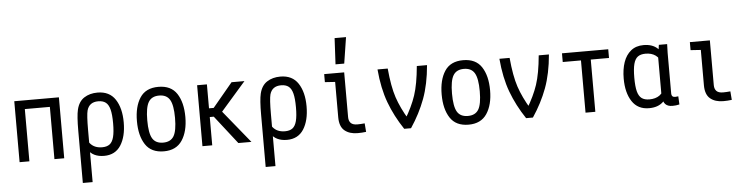

<svg xmlns="http://www.w3.org/2000/svg" viewBox="-50 -937 5350 1373"><g transform="rotate(-5 2625.0 -250.5)"><path d="M308.6 0V-375H128.9V0H58.6V-437.5H378.9V0Z M506.8 -337.9Q520.5 -395.5 560.5 -421.4Q600.6 -447.3 656.2 -447.3Q742.2 -447.3 783.7 -384.3Q825.2 -321.3 825.2 -218.8Q825.2 -117.2 785.2 -54.7Q745.1 7.8 665 7.8Q584 7.8 547.4 -50.8Q510.7 -109.4 510.7 -218.8H539.1Q539.1 -129.9 569.3 -92.3Q599.6 -54.7 656.2 -54.7Q690.4 -54.7 710.4 -69.8Q730.5 -85 739.7 -120.6Q749 -156.2 749 -218.8Q749 -282.2 739.7 -317.9Q730.5 -353.5 710.4 -369.1Q690.4 -384.8 656.2 -384.8Q591.8 -384.8 575.2 -326.2Q566.4 -293 566.4 -187.5V187.5H496.1V-187.5Q496.1 -293 506.8 -337.9Z M919.9 -218.8Q919.9 -323.2 961.4 -386.7Q1002.9 -450.2 1093.8 -450.2Q1184.6 -450.2 1226.1 -386.7Q1267.6 -323.2 1267.6 -218.8Q1267.6 -115.2 1225.1 -51.3Q1182.6 12.7 1093.8 12.7Q1002.9 12.7 961.4 -50.8Q919.9 -114.3 919.9 -218.8ZM1193.4 -218.8Q1193.4 -310.5 1170.4 -349.1Q1147.5 -387.7 1093.8 -387.7Q1040 -387.7 1017.1 -349.1Q994.1 -310.5 994.1 -218.8Q994.1 -126 1017.1 -87.9Q1040 -49.8 1093.8 -49.8Q1147.5 -49.8 1170.4 -87.9Q1193.4 -126 1193.4 -218.8Z M1525.4 -203.1H1441.4V0H1371.1V-437.5H1441.4V-265.6H1525.4ZM1710.9 -437.5 1521.5 -220.7V-247.1L1722.7 0H1628.9L1447.3 -232.4L1618.2 -437.5Z M1819.3 -337.9Q1833 -395.5 1873 -421.4Q1913.1 -447.3 1968.8 -447.3Q2054.7 -447.3 2096.2 -384.3Q2137.7 -321.3 2137.7 -218.8Q2137.7 -117.2 2097.7 -54.7Q2057.6 7.8 1977.5 7.8Q1896.5 7.8 1859.9 -50.8Q1823.2 -109.4 1823.2 -218.8H1851.6Q1851.6 -129.9 1881.8 -92.3Q1912.1 -54.7 1968.8 -54.7Q2002.9 -54.7 2022.9 -69.8Q2043 -85 2052.2 -120.6Q2061.5 -156.2 2061.5 -218.8Q2061.5 -282.2 2052.2 -317.9Q2043 -353.5 2022.9 -369.1Q2002.9 -384.8 1968.8 -384.8Q1904.3 -384.8 1887.7 -326.2Q1878.9 -293 1878.9 -187.5V187.5H1808.6V-187.5Q1808.6 -293 1819.3 -337.9Z M2426.8 -437.5V-116.2Q2426.8 -88.9 2441.4 -73.7Q2456.1 -58.6 2488.3 -58.6Q2511.7 -58.6 2541 -61.5L2545.9 0Q2515.6 3.9 2485.4 3.9Q2426.8 3.9 2391.6 -25.4Q2356.4 -54.7 2356.4 -121.1V-375L2283.2 -379.9V-437.5ZM2461.9 -687.5 2432.6 -500H2370.1L2379.9 -687.5Z M2948.2 -437.5H3021.5Q3009.8 -300.8 2971.7 -198.2Q2933.6 -95.7 2868.2 2H2819.3Q2753.9 -95.7 2715.8 -198.2Q2677.7 -300.8 2666 -437.5H2739.3Q2751 -307.6 2777.3 -228.5Q2803.7 -149.4 2856.4 -62.5H2831.1Q2883.8 -149.4 2910.2 -228.5Q2936.5 -307.6 2948.2 -437.5Z M3107.4 -218.8Q3107.4 -323.2 3148.9 -386.7Q3190.4 -450.2 3281.2 -450.2Q3372.1 -450.2 3413.6 -386.7Q3455.1 -323.2 3455.1 -218.8Q3455.1 -115.2 3412.6 -51.3Q3370.1 12.7 3281.2 12.7Q3190.4 12.7 3148.9 -50.8Q3107.4 -114.3 3107.4 -218.8ZM3380.9 -218.8Q3380.9 -310.5 3357.9 -349.1Q3335 -387.7 3281.2 -387.7Q3227.5 -387.7 3204.6 -349.1Q3181.6 -310.5 3181.6 -218.8Q3181.6 -126 3204.6 -87.9Q3227.5 -49.8 3281.2 -49.8Q3335 -49.8 3357.9 -87.9Q3380.9 -126 3380.9 -218.8Z M3823.2 -437.5H3896.5Q3884.8 -300.8 3846.7 -198.2Q3808.6 -95.7 3743.2 2H3694.3Q3628.9 -95.7 3590.8 -198.2Q3552.7 -300.8 3541 -437.5H3614.3Q3626 -307.6 3652.3 -228.5Q3678.7 -149.4 3731.4 -62.5H3706.1Q3758.8 -149.4 3785.2 -228.5Q3811.5 -307.6 3823.2 -437.5Z M4191.4 -375V0H4121.1V-375H3990.2V-437.5H4322.3V-375Z M4676.8 -63.5 4672.9 -78.1V-358.4L4676.8 -374L4685.5 -437.5H4745.1L4743.2 -375V-82Q4743.2 -70.3 4749.5 -63.5Q4755.9 -56.6 4769.5 -56.6Q4778.3 -56.6 4792 -58.6L4794.9 0Q4770.5 5.9 4745.1 5.9Q4710.9 5.9 4693.8 -12.2Q4676.8 -30.3 4676.8 -63.5ZM4725.6 -308.6 4697.3 -295.9Q4685.5 -341.8 4656.7 -362.3Q4627.9 -382.8 4585 -382.8Q4549.8 -382.8 4529.3 -367.7Q4508.8 -352.5 4499.5 -316.9Q4490.2 -281.2 4490.2 -218.8Q4490.2 -155.3 4499.5 -120.1Q4508.8 -85 4529.3 -69.8Q4549.8 -54.7 4585 -54.7Q4628.9 -54.7 4657.7 -75.2Q4686.5 -95.7 4697.3 -142.6L4726.6 -129.9Q4714.8 -62.5 4678.2 -27.3Q4641.6 7.8 4577.1 7.8Q4496.1 7.8 4455.1 -54.7Q4414.1 -117.2 4414.1 -218.8Q4414.1 -285.2 4431.6 -335.9Q4449.2 -386.7 4485.4 -416Q4521.5 -445.3 4576.2 -445.3Q4640.6 -445.3 4677.2 -410.2Q4713.9 -375 4725.6 -308.6Z M5051.8 -437.5V-116.2Q5051.8 -88.9 5066.4 -73.7Q5081.1 -58.6 5113.3 -58.6Q5136.7 -58.6 5166 -61.5L5170.9 0Q5140.6 3.9 5110.4 3.9Q5051.8 3.9 5016.6 -25.4Q4981.4 -54.7 4981.4 -121.1V-375L4908.2 -379.9V-437.5Z"/></g></svg>

Font: Sudo Var
Style: Regular
Weight: 400
Monospace: yes
Designer: Jens Kutilek
Foundry: Jens Kutilek
Version: Version 0.065;FEAKit 1.0